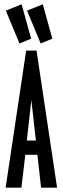

<svg xmlns="http://www.w3.org/2000/svg" viewBox="-20 -868 290 888"><path d="M170 0 153 -152H97L79 0H6L101 -634H149L244 0ZM125 -405 104 -218H146ZM70 -667 7 -819 80 -848 124 -689ZM168 -667 105 -819 178 -848 222 -689Z"/></svg>

Font: Inconsolata UltraCondensed Bold
Style: Regular
Weight: 700
Width: 1
Monospace: yes
Designer: Raph Levien, Cyreal, Brenton Simpson
Foundry: Raph Levien, Cyreal, Google
Version: Version 3.001; ttfautohint (v1.8.2.53-6de2)